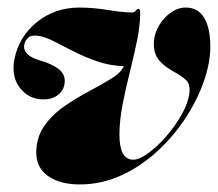

<svg xmlns="http://www.w3.org/2000/svg" viewBox="-20 -478 578 508"><path d="M536.5 -355Q536.5 -311.5 519 -261.8Q501.5 -212 469.8 -164Q438 -116 394.8 -76.5Q351.5 -37 299.8 -13.5Q248 10 190.5 10Q139 10 107.5 -12Q76 -34 76 -74Q76 -114.5 97 -144.5Q118 -174.5 149.8 -196.5Q181.5 -218.5 215 -236.2Q248.5 -254 274.2 -269.8Q300 -285.5 307.5 -303Q270.5 -304 236.8 -315.8Q203 -327.5 174 -342.5Q145 -357.5 121 -369.5Q97 -381.5 79 -383.5Q62 -385.5 54.5 -378.2Q47 -371 44.5 -361.5Q38 -332 86 -318Q119 -308.5 136.2 -294.5Q153.5 -280.5 151 -258Q148.5 -238 133 -226.5Q117.5 -215 95.5 -215Q56.5 -215 33 -245Q9.5 -275 18 -320.5Q29.5 -380.5 77.2 -419.2Q125 -458 190 -458Q226 -458 266 -451.5Q306 -445 329 -445Q335.5 -445 339.2 -449.8Q343 -454.5 346.5 -454.5Q351 -454.5 351 -444.5Q351 -412 342.8 -371.5Q334.5 -331 323.5 -287.2Q312.5 -243.5 304.2 -200.8Q296 -158 296 -121.5Q296 -56.5 331.5 -55.5Q348 -55 372 -72.5Q396 -90 420 -117.5Q444 -145 461 -175.5Q478 -206 481 -231.5Q484 -255.5 471.8 -266.5Q459.5 -277.5 440.5 -288Q407.5 -306.5 396.2 -325.2Q385 -344 387.5 -371Q389.5 -392.5 401.8 -412.2Q414 -432 432.5 -445Q451 -458 471.5 -458Q504 -458 520.2 -430.8Q536.5 -403.5 536.5 -355Z"/></svg>

Font: Fraunces 144pt Black
Style: Italic
Weight: 900
Italic angle: -16°
Version: Version 1.000;[0bf87f6ff]